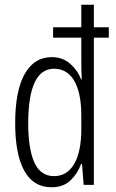

<svg xmlns="http://www.w3.org/2000/svg" viewBox="-20 -780 488 810"><path d="M197 10Q121 10 82.5 -59.5Q44 -129 44 -261Q44 -396 84 -467.5Q124 -539 198 -539Q244 -539 276 -511Q308 -483 322 -445H325Q324 -465 323.5 -482.5Q323 -500 323 -516V-621H204V-665H323V-760H376V-665H439V-621H376V0H333L326 -88H322Q307 -47 277 -18.5Q247 10 197 10ZM208 -37Q263 -37 293 -88.5Q323 -140 323 -236V-293Q323 -387 293.5 -438.5Q264 -490 208 -490Q153 -490 126 -431.5Q99 -373 99 -260Q99 -152 125 -94.5Q151 -37 208 -37Z"/></svg>

Font: Noto Sans Tamil ExtraCondensed Light
Style: Regular
Weight: 300
Width: 2
Designer: Jelle Bosma - Monotype Design Team
Foundry: Monotype Imaging Inc.
Version: Version 2.004; ttfautohint (v1.8.4.7-5d5b)